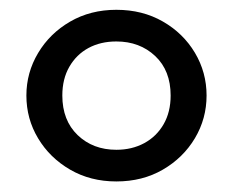

<svg xmlns="http://www.w3.org/2000/svg" viewBox="-20 -712 464 382"><path d="M211.5 -351Q160 -351 119.5 -374.5Q79 -398 55.8 -436.8Q32.5 -475.5 32.5 -522Q32.5 -567.5 55.8 -606.5Q79 -645.5 119.5 -669Q160 -692.5 211.5 -692.5Q263.5 -692.5 304 -669.2Q344.5 -646 367.8 -607Q391 -568 391 -522Q391 -476 367.8 -437Q344.5 -398 304 -374.5Q263.5 -351 211.5 -351ZM211.5 -414Q242.5 -414 267 -427.2Q291.5 -440.5 305.5 -464.8Q319.5 -489 319.5 -522Q319.5 -571.5 288.8 -600.5Q258 -629.5 211.5 -629.5Q180 -629.5 156 -616.5Q132 -603.5 118 -579.2Q104 -555 104 -522Q104 -472.5 134.5 -443.2Q165 -414 211.5 -414Z"/></svg>

Font: Geologica Cursive Light
Style: Regular
Weight: 300
Designer: Sindre Bremnes, Frode Helland
Foundry: Monokrom Skriftforlag AS
Version: Version 1.010;gftools[0.9.28]